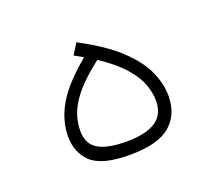

<svg xmlns="http://www.w3.org/2000/svg" viewBox="-79 -528 745 644"><g transform="rotate(-20 293.0 -206.5)"><path d="M285.6 1.5Q187 1.5 149.2 -33.7Q111.3 -68.8 111.3 -127.4Q111.3 -183.6 142.6 -238.5Q173.8 -293.5 252.9 -358.9Q238.3 -367.7 221.7 -376.5L245.6 -415Q334.5 -368.2 384.3 -321.3Q434.1 -274.4 454.3 -229.2Q474.6 -184.1 474.6 -141.1Q474.6 -73.7 430.2 -36.1Q385.7 1.5 285.6 1.5ZM291.5 -335.4Q219.7 -280.3 188 -232.4Q156.2 -184.6 156.2 -130.4Q156.2 -84 189.7 -64.2Q223.1 -44.4 289.6 -44.4Q359.4 -44.4 394.5 -67.4Q429.7 -90.3 429.7 -140.1Q429.7 -167.5 418.7 -198.2Q407.7 -229 377.9 -263.4Q348.1 -297.9 291.5 -335.4Z"/></g></svg>

Font: Cascadia Code ExtraLight
Style: Regular
Weight: 200
Monospace: yes
Designer: Aaron Bell
Foundry: Saja Typeworks
Version: Version 2407.024; ttfautohint (v1.8.4)